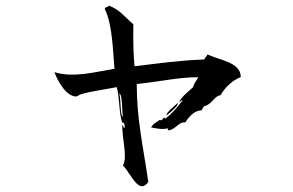

<svg xmlns="http://www.w3.org/2000/svg" viewBox="-20 -590 1040 681"><path d="M610 -224C610 -224 566 -189 571 -181C580 -187 616 -218 610 -224ZM834 -317C834 -369 760 -376 716 -397C713 -390 707 -385 704 -379C617 -376 550 -366 457 -355C453 -402 452 -446 453 -504C425 -527 404 -557 366 -570C363 -563 350 -566 352 -557C380 -502 381 -396 386 -346C317 -335 242 -313 173 -334C173 -334 201 -256 245 -248C254 -246 260 -254 268 -256C306 -267 355 -273 394 -281C405 -244 401 -189 414 -154C421 -161 425 -137 420 -135L414 -149C411 -104 434 -33 416 -3C430 10 447 43 464 60C477 73 491 77 506 55C487 -75 465 -168 465 -292C538 -299 618 -317 683 -316C678 -304 668 -296 665 -281C648 -265 621 -245 615 -226C615 -226 624 -236 628 -234C606 -207 594 -191 567 -169C560 -181 556 -157 547 -165C536 -157 522 -151 516 -138C528 -136 553 -129 577 -135C577 -135 571 -127 579 -128C605 -132 612 -158 637 -156C658 -187 674 -197 695 -199C699 -204 700 -211 706 -214C731 -219 741 -251 762 -252C779 -281 802 -303 834 -317ZM416 -176C405 -180 410 -236 403 -259C415 -254 412 -200 416 -176Z"/></svg>

Font: Yuji Syuku Std R
Style: Regular
Weight: 400
Designer: Kataoka Yuji
Foundry: Kinuta Font Factory
Version: Version 3.000;hotconv 1.0.111;makeotfexe 2.5.65597